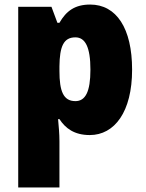

<svg xmlns="http://www.w3.org/2000/svg" viewBox="-20 -583 639 843"><path d="M376 -563C309 -563 271 -535 241 -483H232L206 -553H60V240H241V37C241 4 238 -26 235 -60H241C267 -20 306 10 374 10C483 10 560 -92 560 -277C560 -459 491 -563 376 -563ZM311 -419C354 -419 377 -377 377 -277C377 -180 355 -139 311 -139C258 -139 241 -183 241 -271V-292C242 -379 259 -419 311 -419Z"/></svg>

Font: Noto Sans Arabic SemCond Blk
Style: Regular
Weight: 900
Width: 4
Designer: Monotype Design Team, Nadine Chahine, Nizar Qandah and Khaled Hosny
Foundry: Monotype Imaging Inc.
Version: Version 2.012